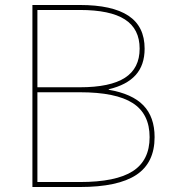

<svg xmlns="http://www.w3.org/2000/svg" viewBox="-20 -750 684 770"><path d="M110 0V-730H300Q430 -730 495 -687Q560 -644 560 -555Q560 -489 524 -449Q488 -409 416 -392V-390Q510 -374 555 -327.5Q600 -281 600 -200Q600 -97 526.5 -48.5Q453 0 300 0ZM300 -20Q445 -20 512.5 -63.5Q580 -107 580 -200Q580 -293 512.5 -336.5Q445 -380 300 -380H120V-400H300Q422 -400 481 -438Q540 -476 540 -555Q540 -634 481 -672Q422 -710 300 -710H130V-20Z"/></svg>

Font: M PLUS 1 Thin
Style: Regular
Weight: 100
Designer: Coji Morishita
Foundry: UNDERFOREST DESIGN
Version: Version 1.001